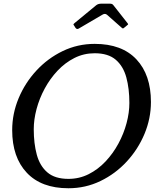

<svg xmlns="http://www.w3.org/2000/svg" viewBox="-20 -994 870 1024"><path d="M160 -305Q160 -229 176.2 -169Q192.5 -109 232.8 -74.5Q273 -40 345 -40Q403 -40 453 -65.2Q503 -90.5 543 -133Q583 -175.5 611.5 -228.2Q640 -281 655 -337.2Q670 -393.5 670 -445Q670 -521 653.8 -581Q637.5 -641 597.2 -675.5Q557 -710 485 -710Q427 -710 377 -684.8Q327 -659.5 287 -617Q247 -574.5 218.5 -521.8Q190 -469 175 -412.8Q160 -356.5 160 -305ZM345 10Q200.5 10 122.8 -72.8Q45 -155.5 45 -300Q45 -387.5 79.2 -469.8Q113.5 -552 174 -617.5Q234.5 -683 314.2 -721.5Q394 -760 485 -760Q630 -760 707.5 -677.5Q785 -595 785 -450Q785 -362.5 750.8 -280.2Q716.5 -198 656 -132.5Q595.5 -67 515.8 -28.5Q436 10 345 10ZM383 -845 375.5 -857Q371 -862.5 371.8 -864.5Q372.5 -866.5 379 -872L493 -966Q503.5 -974.5 521 -974.5H563.5Q573.5 -974.5 577.5 -972.5Q581.5 -970.5 585 -966L660.5 -870Q663.5 -866.5 663.5 -865Q663.5 -863.5 658.5 -859.5L644 -847.5Q637.5 -842 635.5 -842.2Q633.5 -842.5 628 -847L551 -915Q540 -924.5 526 -915.5L400.5 -842Q390.5 -835.5 383 -845Z"/></svg>

Font: Besley
Style: Italic
Weight: 400
Italic angle: -13°
Designer: Owen Earl
Foundry: indestructible type*
Version: Version 4.000; ttfautohint (v1.8.4.7-5d5b)